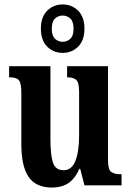

<svg xmlns="http://www.w3.org/2000/svg" viewBox="-20 -834 589 864"><path d="M214 10Q142 10 109 -37.5Q76 -85 76 -187V-417Q76 -460 65 -473Q54 -486 24 -486H21V-536H207V-208Q207 -136 218.5 -102Q230 -68 266 -68Q303 -68 319.5 -110.5Q336 -153 336 -224V-420Q336 -465 322 -475.5Q308 -486 285 -486H282V-536H466V-114Q466 -70 481 -60Q496 -50 520 -50H527V0H360L341 -74H337Q317 -29 287 -9.5Q257 10 214 10ZM262 -596Q221 -596 192.5 -624Q164 -652 164 -705Q164 -758 192.5 -786Q221 -814 262 -814Q303 -814 331.5 -786Q360 -758 360 -705Q360 -652 331.5 -624Q303 -596 262 -596ZM262 -646Q282 -646 296.5 -659.5Q311 -673 311 -705Q311 -737 296.5 -750.5Q282 -764 262 -764Q242 -764 227.5 -750.5Q213 -737 213 -705Q213 -673 227.5 -659.5Q242 -646 262 -646Z"/></svg>

Font: Noto Serif Ethiopic ExtraCondensed
Style: Bold
Weight: 700
Width: 2
Designer: Monotype Design Team
Foundry: Monotype Imaging Inc.
Version: Version 2.102; ttfautohint (v1.8.4.7-5d5b)